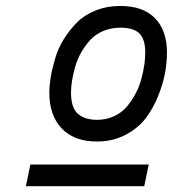

<svg xmlns="http://www.w3.org/2000/svg" viewBox="-20 -733 640 648"><path d="M146.5 -419.9Q146.5 -443.8 151.1 -472.2Q155.8 -500.5 165.8 -534.7Q175.8 -568.8 194.6 -599.6Q213.4 -630.4 238.8 -656.2Q264.2 -682.1 302.5 -697.5Q340.8 -712.9 386.7 -712.9Q462.9 -712.9 503.2 -671.4Q543.5 -629.9 543.5 -555.2Q543.5 -524.4 537.4 -488.8Q531.2 -453.1 514.4 -410.6Q497.6 -368.2 472.2 -334.5Q446.8 -300.8 403.8 -278.1Q360.8 -255.4 307.1 -255.4Q230.5 -255.4 188.5 -299.3Q146.5 -343.3 146.5 -419.9ZM307.1 -328.6Q338.9 -328.6 365 -340.8Q391.1 -353 408.2 -373.3Q425.3 -393.6 438 -417.7Q450.7 -441.9 457.5 -468.3Q464.4 -494.6 467.3 -516.1Q470.2 -537.6 470.2 -555.2Q470.2 -601.1 450.2 -620.4Q430.2 -639.6 386.7 -639.6Q354.5 -639.6 327.9 -628.2Q301.3 -616.7 283.7 -597.2Q266.1 -577.6 253.2 -554.4Q240.2 -531.2 233.2 -505.9Q226.1 -480.5 222.9 -459.2Q219.7 -438 219.7 -419.9Q219.7 -369.1 242.9 -348.9Q266.1 -328.6 307.1 -328.6ZM481.9 -177.7 466.8 -104.5H67.4L82.5 -177.7Z"/></svg>

Font: Anka/Coder
Style: Italic
Weight: 400
Italic angle: -12°
Monospace: yes
Version: Version 001.100